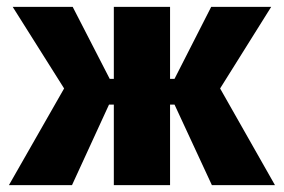

<svg xmlns="http://www.w3.org/2000/svg" viewBox="-20 -540 828 560"><path d="M312 0H476V-235H489L598 0H782L622 -282L771 -520H596L489 -310H476V-520H312V-310H300L192 -520H17L167 -282L6 0H190L298 -235H312Z"/></svg>

Font: Fixel Display ExtraBold
Style: Regular
Weight: 800
Designer: AlfaBravo + MacPaw
Foundry: Kyrylo Tkachov, Marchela Mozhyna, Serhii Makarenko, Maria Weinstein, Zakhar Kryvoshyya
Version: Version 1.211